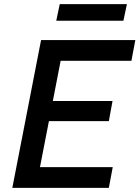

<svg xmlns="http://www.w3.org/2000/svg" viewBox="-20 -915 679 935"><path d="M40 0 180 -720H295L155 0ZM118 0 137 -101H529L510 0ZM184 -325 203 -423H528L510 -325ZM239 -619 258 -720H639L620 -619ZM271 -895H598L581 -814H254Z"/></svg>

Font: Kufam Medium
Style: Italic
Weight: 500
Italic angle: -11°
Designer: Artur Schmal
Foundry: Original Type
Version: Version 1.301; ttfautohint (v1.8.3)